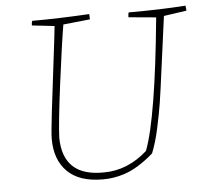

<svg xmlns="http://www.w3.org/2000/svg" viewBox="-49 -699 812 757"><g transform="rotate(-5 357.0 -320.0)"><path d="M329 7Q235 7 188 -40Q141 -87 141 -169Q141 -193 151 -278Q161 -363 174 -467.5Q187 -572 191 -612L102 -622Q102 -634 105 -640Q209 -640 331 -647Q332 -640 332 -626L226 -615Q213 -538 193 -383Q173 -228 171 -171Q173 -17 335 -20Q429 -20 507 -90Q555 -216 593 -611L484 -621Q484 -634 487 -640Q615 -640 712 -647Q714 -637 714 -627L624 -614Q614 -543 599 -428Q584 -313 577.5 -272.5Q571 -232 559 -176Q547 -120 530 -78Q469 -25 415 -7Q373 7 329 7Z"/></g></svg>

Font: Albura ExtraLight
Style: Italic
Weight: 156
Italic angle: -7°
Designer: Mercedes Jáuregui
Foundry: Omnibus-Type Team
Version: Version 1.000